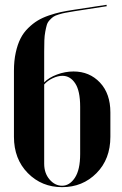

<svg xmlns="http://www.w3.org/2000/svg" viewBox="-20 -770 510 800"><path d="M38.1 -200.2V-475.1Q38.1 -517.1 45.7 -551.3Q53.2 -585.4 65.7 -609.9Q78.1 -634.3 97.7 -653.3Q117.2 -672.4 137 -684.3Q156.7 -696.3 183.8 -705.6Q210.9 -714.8 233.6 -719.7Q256.3 -724.6 286.1 -729L423.8 -750L424.8 -744.1L289.1 -723.1Q266.1 -719.2 252.9 -716.8Q239.7 -714.4 224.6 -709.7Q209.5 -705.1 202.1 -700Q194.8 -694.8 186.5 -685.8Q178.2 -676.8 175 -666Q171.9 -655.3 168.7 -638.4Q165.5 -621.6 164.8 -601.8Q164.1 -582 164.1 -554.2V-426.8Q183.6 -446.8 217.5 -459.5Q251.5 -472.2 286.1 -472.2Q353 -472.2 396.5 -426Q439.9 -379.9 439.9 -301.8V-200.2Q439.9 -106.9 382.1 -48.6Q324.2 9.8 238.8 9.8Q153.8 9.8 95.9 -48.8Q38.1 -107.4 38.1 -200.2ZM164.1 -418V-87.9Q164.1 -48.3 186.5 -22.2Q209 3.9 238.8 3.9Q270 3.9 292 -29.3Q314 -62.5 314 -127.9V-325.2Q314 -391.6 293.2 -422.9Q272.5 -454.1 240.2 -454.1Q221.2 -454.1 199.7 -444.1Q178.2 -434.1 164.1 -418Z"/></svg>

Font: Moniqa Black Display
Style: Regular
Weight: 900
Designer: Rajesh Rajput
Foundry: Rajesh Rajput
Version: Version 1.000